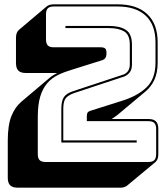

<svg xmlns="http://www.w3.org/2000/svg" viewBox="-20 -750 779 889"><path d="M538 119H62Q38 119 27 108Q16 97 16 73V-99Q16 -171 33 -213Q50 -255 80 -280L209 -389Q217 -396 226 -401.5Q235 -407 245 -412H100Q76 -412 65 -423Q54 -434 54 -458V-575Q54 -588 57.5 -597Q61 -606 68 -612L197 -721Q202 -725 210.5 -727.5Q219 -730 229 -730H524Q614 -730 662 -684.5Q710 -639 710 -554V-460Q710 -414 695 -381Q680 -348 652 -325L523 -217Q517 -213 510.5 -208Q504 -203 497 -199H667Q691 -199 702 -188Q713 -177 713 -153V-36Q713 -23 709.5 -14Q706 -5 699 1L569 109Q565 113 556.5 116Q548 119 538 119ZM667 0Q686 0 694.5 -8.5Q703 -17 703 -36V-153Q703 -172 694.5 -180.5Q686 -189 667 -189H382V-210Q382 -226 387.5 -231Q393 -236 408 -240L544 -283Q616 -305 658 -345Q700 -385 700 -460V-554Q700 -635 654.5 -677.5Q609 -720 524 -720H229Q210 -720 201.5 -711.5Q193 -703 193 -684V-567Q193 -548 201.5 -539.5Q210 -531 229 -531H446Q461 -531 467 -525.5Q473 -520 473 -505Q473 -489 467.5 -481Q462 -473 446 -469L312 -427Q278 -417 249 -403Q220 -389 199 -365Q178 -341 166.5 -303.5Q155 -266 155 -208V-36Q155 -17 163.5 -8.5Q172 0 191 0ZM319 -328 552 -405Q565 -410 573 -421.5Q581 -433 581 -452V-543Q581 -589 555 -604.5Q529 -620 484 -620H283V-630H484Q535 -630 563 -611.5Q591 -593 591 -543V-452Q591 -429 581.5 -416Q572 -403 556 -396L323 -319Q295 -309 284 -294.5Q273 -280 273 -246V-100H613V-90H264V-246Q264 -283 276 -300.5Q288 -318 319 -328Z"/></svg>

Font: Bungee Shade
Style: Regular
Weight: 400
Designer: David Jonathan Ross
Foundry: David Jonathan Ross
Version: Version 1.000;PS 1.0;hotconv 1.0.72;makeotf.lib2.5.5900